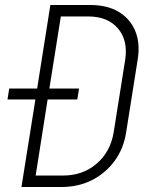

<svg xmlns="http://www.w3.org/2000/svg" viewBox="-20 -750 640 770"><path d="M66 0 122 -351H10L17 -395H129L182 -730H342Q410 -730 456 -702.5Q502 -675 522.5 -625.5Q543 -576 532 -510L486 -220Q476 -154 439.5 -104.5Q403 -55 348.5 -27.5Q294 0 226 0ZM123 -46H233Q312 -46 367.5 -93.5Q423 -141 436 -220L482 -510Q494 -588 453 -636Q412 -684 334 -684H224L178 -395H297L290 -351H171Z"/></svg>

Font: JetBrains Mono NL Thin
Style: Italic
Weight: 100
Italic angle: -9°
Monospace: yes
Designer: Philipp Nurullin, Konstantin Bulenkov
Foundry: JetBrains
Version: Version 2.305; ttfautohint (v1.8.4.7-5d5b)